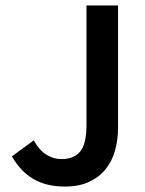

<svg xmlns="http://www.w3.org/2000/svg" viewBox="-20 -674 534 706"><path d="M219 12Q150 12 102.5 -16Q55 -44 24 -99L104 -158Q124 -122 150 -105.5Q176 -89 206 -89Q252 -89 275 -117Q298 -145 298 -215V-654H414V-205Q414 -160 403 -120.5Q392 -81 368 -51.5Q344 -22 307 -5Q270 12 219 12Z"/></svg>

Font: TypoPRO Source Sans Pro
Style: Regular
Weight: 600
Designer: Paul D. Hunt
Foundry: Adobe Systems Incorporated
Version: Version 2.020;PS 2.000;hotconv 1.0.86;makeotf.lib2.5.63406